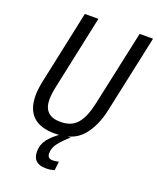

<svg xmlns="http://www.w3.org/2000/svg" viewBox="-168 -813 928 1133"><g transform="rotate(20 296.5 -246.5)"><path d="M238 10Q352 10 409.5 -55.5Q467 -121 490 -233L593 -714H509L407 -241Q388 -152 352 -109Q316 -66 246 -66Q141 -66 141 -170Q141 -202 151 -249L250 -714H165L67 -254Q56 -201 56 -164Q56 10 238 10ZM259 221Q292 221 313 213L319 158Q297 163 281 163Q248 163 248 130Q248 95 273.5 63.5Q299 32 336 0H279Q230 33 203.5 67Q177 101 177 145Q177 221 259 221Z"/></g></svg>

Font: Noto Sans UI SemiCondensed
Style: Italic
Weight: 400
Width: 4
Italic angle: -12°
Designer: Monotype Design Team
Foundry: Monotype Imaging Inc.
Version: Version 1.901